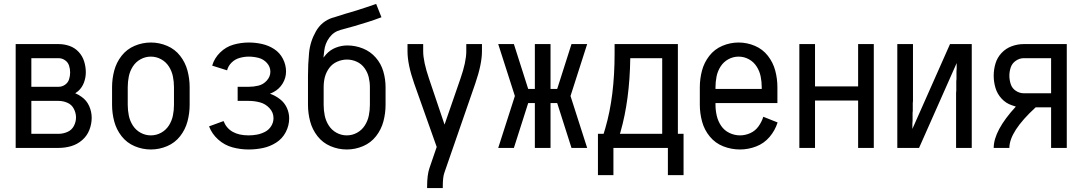

<svg xmlns="http://www.w3.org/2000/svg" viewBox="-20 -755 5540 980"><path d="M60 0V-530H279Q308 -530 335 -520.5Q362 -511 381.5 -490Q401 -469 409.5 -441.5Q418 -414 418 -386Q418 -359 408.5 -333.5Q399 -308 379 -290Q372 -284 364 -279Q381 -272 396 -261Q422 -243 435 -214Q448 -185 448 -154Q448 -122 436 -91.5Q424 -61 399 -39.5Q374 -18 343 -9Q312 0 279 0ZM140 -72H279Q302 -72 324 -81.5Q346 -91 357 -112Q368 -133 368 -155.5Q368 -178 357 -199.5Q346 -221 324 -230.5Q302 -240 279 -240H140ZM279 -312Q297 -312 312 -322.5Q327 -333 332.5 -350Q338 -367 338 -385Q338 -403 332.5 -420Q327 -437 312 -447.5Q297 -458 279 -458H140V-312Z M750 8Q707 8 667 -9Q627 -26 600.5 -60Q574 -94 563 -135.5Q552 -177 552 -220V-310Q552 -353 563 -394.5Q574 -436 600.5 -470Q627 -504 667 -521Q707 -538 750 -538Q793 -538 833 -521Q873 -504 899.5 -470Q926 -436 937 -394.5Q948 -353 948 -310V-220Q948 -177 937 -135.5Q926 -94 899.5 -60Q873 -26 833 -9Q793 8 750 8ZM750 -64Q778 -64 802.5 -77.5Q827 -91 842 -114.5Q857 -138 862.5 -165Q868 -192 868 -220V-310Q868 -338 862.5 -365Q857 -392 842 -415.5Q827 -439 802.5 -452.5Q778 -466 750 -466Q722 -466 697.5 -452.5Q673 -439 658 -415.5Q643 -392 637.5 -365Q632 -338 632 -310V-220Q632 -192 637.5 -165Q643 -138 658 -114.5Q673 -91 697.5 -77.5Q722 -64 750 -64Z M1249 8Q1207 8 1166.5 -3Q1126 -14 1094 -42.5Q1062 -71 1047 -110L1121 -137Q1150 -64 1249 -64Q1271 -64 1292 -68Q1313 -72 1332.5 -82Q1352 -92 1364 -111Q1376 -130 1376 -152Q1376 -181 1355.5 -203Q1335 -225 1307 -232.5Q1279 -240 1250 -240H1193V-312H1250Q1275 -312 1299.5 -318Q1324 -324 1342 -344Q1360 -364 1360 -389Q1360 -414 1342.5 -433.5Q1325 -453 1300 -459.5Q1275 -466 1250 -466Q1227 -466 1203.5 -459.5Q1180 -453 1162.5 -436Q1145 -419 1139 -396L1063 -420Q1074 -458 1103.5 -487Q1133 -516 1171.5 -527Q1210 -538 1250 -538Q1284 -538 1317.5 -530.5Q1351 -523 1379.5 -504.5Q1408 -486 1424 -455Q1440 -424 1440 -390Q1440 -357 1422.5 -328.5Q1405 -300 1376 -285Q1367 -280 1358 -277L1360 -276Q1387 -266 1409.5 -248.5Q1432 -231 1444 -205Q1456 -179 1456 -151Q1456 -114 1438.5 -80.5Q1421 -47 1389.5 -27Q1358 -7 1322 0.5Q1286 8 1249 8Z M1750 8Q1707 8 1667 -9Q1627 -26 1600.5 -60Q1574 -94 1563 -135.5Q1552 -177 1552 -220V-340Q1552 -355 1552 -370Q1552 -427 1557.5 -485Q1563 -543 1592.5 -595Q1622 -647 1679 -665L1684 -666L1693 -669Q1742 -685 1791 -699Q1846 -716 1900 -735L1927 -667Q1893 -654 1858.5 -643Q1824 -632 1789.5 -622Q1755 -612 1719 -602.5Q1683 -593 1661 -563Q1639 -533 1635 -496Q1633 -478 1631 -461Q1638 -470 1645 -478Q1666 -501 1694.5 -512Q1723 -523 1753 -523Q1794 -523 1832.5 -507.5Q1871 -492 1898 -461Q1925 -430 1936.5 -390.5Q1948 -351 1948 -310V-220Q1948 -177 1937 -135.5Q1926 -94 1899.5 -60Q1873 -26 1833 -9Q1793 8 1750 8ZM1750 -64Q1778 -64 1802.5 -77.5Q1827 -91 1842 -114.5Q1857 -138 1862.5 -165Q1868 -192 1868 -220V-310Q1868 -336 1862 -361Q1856 -386 1840.5 -407.5Q1825 -429 1801 -440Q1777 -451 1751 -451Q1725 -451 1700.5 -440Q1676 -429 1660.5 -408Q1645 -387 1638 -361Q1632 -337 1632 -310V-219Q1632 -192 1637.5 -165Q1643 -138 1658 -114.5Q1673 -91 1697.5 -77.5Q1722 -64 1750 -64Z M2160 205V198Q2160 138 2172 103L2209 -5L2094 -329Q2060 -426 2060 -493V-530H2140V-493Q2140 -441 2170 -353L2249 -119L2330 -353Q2360 -439 2360 -493V-530H2440V-493Q2440 -428 2406 -329L2248 127Q2240 149 2240 198V205Z M2523 0 2608 -265 2523 -530H2603L2676 -301H2710V-530H2790V-301H2824L2897 -530H2977L2892 -265L2977 0H2897L2824 -229H2790V0H2710V-229H2676L2603 0Z M3032 139V-72H3061L3070 -102Q3117 -263 3117 -481V-530H3440V-72H3469V139H3389V0H3111V139ZM3144 -72H3360V-458H3197Q3194 -245 3147 -81Z M3757 8Q3713 8 3672 -8Q3631 -24 3603 -58Q3575 -92 3563.5 -134.5Q3552 -177 3552 -220V-310Q3552 -353 3563 -394.5Q3574 -436 3600.5 -470Q3627 -504 3667 -521Q3707 -538 3750 -538Q3793 -538 3833 -521Q3873 -504 3899.5 -470Q3926 -436 3937 -394.5Q3948 -353 3948 -310V-229H3632V-220Q3632 -192 3638.5 -164Q3645 -136 3661 -112.5Q3677 -89 3703 -76.5Q3729 -64 3757 -64Q3784 -64 3809.5 -75.5Q3835 -87 3851.5 -110Q3868 -133 3876 -159L3949 -130Q3936 -89 3908 -56Q3880 -23 3839.5 -7.5Q3799 8 3757 8ZM3632 -301H3868V-310Q3868 -338 3862.5 -365Q3857 -392 3842 -415.5Q3827 -439 3802.5 -452.5Q3778 -466 3750 -466Q3722 -466 3697.5 -452.5Q3673 -439 3658 -415.5Q3643 -392 3637.5 -365Q3632 -338 3632 -310Z M4060 0V-530H4140V-314H4360V-530H4440V0H4360V-242H4140V0Z M4560 0V-530H4640V-318V-308V-298V-288V-278V-268V-258V-248V-239L4639 -229V-219V-209V-199V-189L4638 -179V-169V-159V-149V-139L4637 -124V-114V-97L4829 -530H4906H4940V0H4860V-212V-222V-232V-242V-252V-262V-272V-282L4861 -292V-301V-311V-321V-331V-341L4862 -351V-361V-371V-381V-391L4863 -406V-416V-433L4671 0H4594Z M5052 0Q5052 -88 5165 -211Q5155 -214 5144 -218Q5114 -228 5092 -252Q5070 -276 5061 -306.5Q5052 -337 5052 -368.5Q5052 -400 5061 -430.5Q5070 -461 5092 -484.5Q5114 -508 5144 -519Q5174 -530 5205 -530H5425V0H5345V-207H5266Q5132 -84 5132 0ZM5345 -279V-458H5205Q5184 -458 5165 -445Q5146 -432 5139 -411Q5132 -390 5132 -368.5Q5132 -347 5139 -325.5Q5146 -304 5165 -291.5Q5184 -279 5205 -279Z"/></svg>

Font: Iosevka SS01
Style: Regular
Weight: 400
Monospace: yes
Designer: Belleve Invis
Foundry: Belleve Invis
Version: 2.3.3; ttfautohint (v1.8.3)